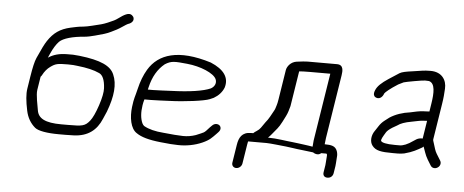

<svg xmlns="http://www.w3.org/2000/svg" viewBox="-52 -816 2523 1045"><g transform="rotate(5 1210.0 -293.0)"><path d="M170.4 -316C181.5 -337.5 195.1 -353.5 210.9 -364.8C238.2 -384.3 248.6 -387 306.4 -387C327.3 -387 344.7 -385.8 358.6 -383.6L359.2 -383.5L359.8 -383.4C409.9 -378.1 450.2 -368.6 478.6 -355.2L479.2 -354.8L479.9 -354.6C497.6 -346.7 510.8 -322.1 513.1 -274.5C514.2 -253.5 508.1 -221.6 494.1 -179.6C480.1 -137.6 466.1 -108.5 453.9 -93.3C428.1 -61.3 414.1 -59 334.4 -59H298.6C209.1 -59 172 -80.7 165 -123.2C160.7 -149.5 147.8 -206.8 152.1 -234.2L163.7 -307.2C170.3 -313.4 170 -316.1 170.4 -316ZM204.7 -438.1C217.8 -467.3 231.9 -489.5 246.3 -504.8C267.7 -526.4 321.2 -540.3 381.2 -544.8C416.4 -547.5 465.5 -564 489.4 -570.2C514.7 -577.6 538.8 -591.6 554.8 -599.3C570.7 -607 604.6 -632 611.2 -634.2C623.8 -637.8 644 -648.8 640.3 -668.4C639.1 -675.1 635 -680.3 629.5 -684.6C612.2 -698.2 585.3 -681.6 557.5 -661.1C549.6 -655.3 542.2 -650.7 535.3 -647.3C519.8 -639.7 485.9 -624.7 467.7 -620.4C443.4 -614.8 394.8 -601 371 -599.2C342.9 -597 326.6 -592.2 302.9 -587.5C246.3 -574.7 211.5 -550.1 180.5 -503.2C169.4 -486.8 153.9 -455.4 132.4 -407C123.5 -387 115.9 -353 107.9 -302.5L97.4 -235.9C92.8 -207 96.4 -167.8 107.2 -116.7C114.9 -80.1 131.9 -50.3 158.2 -28C176.8 -12.2 226.4 -4 289.9 -4H325.7C339.8 -4 355.3 -4.3 372.1 -5C448.2 -8.2 495.5 -44.9 522.2 -109.1C528.6 -124.4 534.4 -137.7 539.5 -148.9L539.6 -149.3L539.8 -149.6C572.4 -235.3 579.1 -303.2 555.9 -354.6C537.3 -398.8 482.8 -425.8 364.1 -439.2C339.7 -442 318.9 -443 296.8 -442C254.4 -441.8 222.8 -432.8 194.1 -414.1C196.5 -419.8 200.8 -429.5 204.7 -438.1Z M754.4 -301.6C767.9 -359.9 793.5 -403.1 830.9 -433.5C866.1 -455.8 884.4 -453.4 952.9 -446.8C1025.3 -439.8 1100 -409 1113.8 -376.8C1122.9 -355.5 1111.7 -335.3 1092.5 -324.8C1053.9 -307.5 980 -295.9 878.2 -292.5C836.5 -291.1 810.4 -288.5 779.8 -288.5L751.3 -288.5C751.8 -290.8 753.3 -296.7 754.4 -301.6ZM771.1 -233.5C804.9 -233.5 833 -236 873.7 -237.3C954.7 -239.9 1064.1 -254 1092.1 -266.1L1112.2 -274.9L1113 -275.3C1138.3 -289.9 1156.7 -310.1 1166.6 -334.7L1166.8 -335.2L1167 -335.7C1184.1 -391.1 1152.9 -434.3 1079.7 -465C897.8 -521.5 791 -484 737.8 -395.5C719.1 -364.4 705.4 -327.7 696 -287.5C684.5 -238.4 680.5 -239.7 673.9 -186.5C667.1 -130.8 676.7 -67.7 713.4 -45.8C738.5 -28.4 779 -16.1 844.5 -9.2C887.1 -4.5 917.6 -2.1 940.9 -2C984.5 -0.7 1032.4 -9.3 1072.9 -27.5C1111.8 -44.9 1122.3 -58.4 1145.3 -81.7L1154.6 -91.6C1167.9 -105.4 1165.9 -121 1156.1 -128.9C1147.2 -135.9 1130.4 -137.4 1117.5 -124.8L1106.5 -114L1106.1 -113.6C1073 -76.3 1080.4 -85.4 1032.8 -64.5C1009.4 -56.5 986.6 -53 963.6 -53.4C938.7 -53.9 903.2 -56.6 855.4 -61.7C812.5 -64.9 775.2 -73.7 748.5 -89.3C744.9 -92.1 740.6 -97.2 737.8 -103.3C726.6 -128.6 723.7 -161.3 730.1 -201.7C731.7 -212 733.9 -221.6 737.4 -233.5Z M1604.4 -516C1592.2 -516 1573.3 -514 1545.1 -510.3C1513.5 -506.1 1493.5 -480 1490.2 -459.5L1464.5 -297.2C1462.2 -282.5 1459.8 -271.7 1457.7 -265.6C1452.4 -250.2 1452.6 -245.4 1446.7 -235.2C1434.4 -213.5 1421.3 -185.9 1404.5 -166.8C1383.8 -138.7 1381.2 -128 1360.5 -115.2C1353.2 -110.6 1348.9 -107.7 1343.2 -102H1331.6C1281.5 -102 1266.2 -70.5 1260 -31.8L1244.3 67.5C1241.8 83.1 1252.4 95 1267.5 95C1282.5 95 1296.8 83.1 1299.3 67.5L1315.8 -36.5C1317.2 -45.5 1318.1 -50.7 1319.3 -54.8C1319.5 -54.9 1322.1 -55 1324.2 -55H1420.2C1440 -55 1504.1 -47.3 1526.6 -45.3C1554.1 -42.7 1581.2 -36.9 1612.3 -34.1L1677.4 -26.3C1682 -22.1 1692.5 -18 1700.5 -18C1707.5 -18 1712.8 -18.9 1721.7 -26H1750.1C1750.3 -26 1755.2 -22.6 1753.6 -12.5L1753.5 -12L1750.9 23.7C1750.6 29.8 1750.2 34.1 1749.7 37.5L1743.5 76.5C1742.3 83.7 1743.1 91.5 1748.2 97.1C1753 102.4 1759.9 104 1766.6 104C1773.8 104 1781.9 102.1 1788.5 96C1794.6 90.4 1797.4 83.2 1798.5 76.5L1804.7 37.5C1805.5 32.3 1806 26.3 1806.3 20.3L1808.4 -11.4C1809.9 -21.8 1808.8 -33.9 1804.9 -44.7C1794.8 -72 1772.6 -75.6 1736.1 -75.9L1740 -109.9L1795.1 -457.5C1798.9 -481.7 1801.8 -516 1765 -516ZM1674.5 -91.2 1671.6 -57C1659.9 -58.4 1642.6 -62.4 1625.8 -63.9C1604.9 -65.8 1590.2 -69.6 1560.5 -72.2C1524.1 -75.3 1475.4 -84.8 1425.6 -85C1431 -90 1439.3 -98.8 1444.9 -105.9C1468 -134.8 1478.8 -142.8 1496.7 -178.1L1513.3 -210.8C1522.9 -229.8 1527 -246.8 1532.5 -266.4L1532.6 -266.9L1563.1 -459C1572.4 -460.1 1594.8 -461 1625.2 -461H1733.1Z M2231.5 -146.3 2231.1 -146.1 2217.9 -137.5 2217.4 -137.2C2185.6 -114.2 2160.7 -105.5 2143 -105.5H2117.8C2067.8 -105.5 2046.7 -112.4 2041.8 -119.2L2041.6 -119.5L2041.3 -119.8C2035.9 -126.2 2048.5 -145.8 2062.4 -169.1C2067.2 -177.2 2077.5 -186.3 2095 -197.6C2102.5 -201.5 2113.1 -207.4 2120.5 -212.2L2121.1 -212.6L2121.7 -213C2135.9 -223.7 2160.2 -233.1 2196.4 -239.4C2218.7 -243.2 2244 -250.5 2264 -250.5H2264.7L2280.2 -251.4L2264.7 -153.3C2254.1 -154.3 2241.4 -152.1 2231.5 -146.3ZM2274.8 -106.7C2292.1 -59.7 2288.3 -62.4 2320.8 -11C2329.3 3.3 2347.1 5 2360.1 -3.9C2373 -12.2 2378.2 -28.7 2369.7 -42.2C2359.6 -58.4 2357.4 -62.7 2348.1 -77.3C2339 -91.7 2334 -111.8 2327.8 -131.5L2322.8 -147.3C2322.1 -149.3 2322 -151.2 2322.3 -153.3L2353.3 -348.9C2359.8 -389.9 2359.8 -401.4 2362 -433.7C2365.1 -480.6 2338.1 -524 2275.8 -524C2235.3 -524 2226.1 -519.5 2177.4 -513.1C2143.9 -508.7 2120.4 -504.2 2108.2 -496.7C2089.7 -484.9 2070.1 -471.9 2051 -459.6C2015.4 -436.2 1991.8 -414.9 1983.3 -391.4C1979.4 -382 1976.5 -370.3 1982.4 -361.2C1985.6 -356.2 1990.8 -353.3 1996.2 -351.9C2014.7 -347 2029.3 -362.3 2034.7 -379.3C2039.4 -387 2063.1 -407.6 2106.1 -434.8C2118.6 -441 2127.2 -445.1 2134.8 -448.9C2145.3 -452.7 2235.1 -469 2250.3 -469C2261.7 -469 2270.3 -468.6 2271.6 -468.1L2272.3 -467.9C2306.1 -458.3 2304.7 -406.1 2295.3 -347.1L2288.4 -303.1C2288.4 -303.1 2285.7 -303 2284.7 -303L2268.6 -302.1C2249.6 -302 2226.2 -299 2204.8 -293.8L2184.5 -289.4C2145.2 -284.5 2105.5 -271.4 2074.5 -251.2C2069.5 -247.1 2061.4 -240.9 2050.5 -232.8C2037.9 -223.4 2027.3 -211.8 2018.9 -198.4C2011.5 -186.5 2006.1 -178.3 2003.3 -174.7C1983.3 -148.4 1979.5 -112.1 1996.5 -90.4C2015.9 -65.4 2044.3 -60.3 2109.2 -60.3H2136.5C2147.3 -60.3 2158.5 -61.4 2170.4 -63.6L2171.3 -63.7L2172.3 -64C2218.6 -76 2240.6 -90 2267.5 -105L2268.1 -105.5L2273.4 -110.4C2273.9 -109.1 2274.3 -107.9 2274.8 -106.7Z"/></g></svg>

Font: MewTooHand
Style: BdWideIta
Weight: 400
Designer: Mew Too, Robert Jablonski
Version: Version 0.77